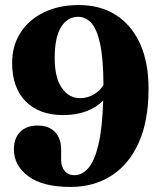

<svg xmlns="http://www.w3.org/2000/svg" viewBox="-20 -730 637 760"><path d="M259.5 10Q148 10 91.5 -32.8Q35 -75.5 35 -138.5Q35 -183 60 -208Q85 -233 128.5 -233Q173 -233 197.5 -207.8Q222 -182.5 222 -138V-97.5Q222 -70.5 235.8 -53.5Q249.5 -36.5 275 -36.5Q304.5 -36.5 329 -63.8Q353.5 -91 369.2 -155.8Q385 -220.5 388.5 -332.5Q363 -305.5 322.8 -290Q282.5 -274.5 229.5 -274.5Q135.5 -274.5 81.8 -328.5Q28 -382.5 28 -481.5Q28 -548.5 60.8 -600Q93.5 -651.5 153 -680.8Q212.5 -710 292.5 -710Q376.5 -710 438.5 -670.8Q500.5 -631.5 534.5 -556.8Q568.5 -482 568 -375.5Q567.5 -249.5 528.5 -163.8Q489.5 -78 420 -34Q350.5 10 259.5 10ZM196.5 -501Q196.5 -422 224.8 -381.8Q253 -341.5 297 -341.5Q325.5 -341.5 350.2 -355.5Q375 -369.5 389.5 -393.5Q389 -498 376.2 -556.8Q363.5 -615.5 341 -639.5Q318.5 -663.5 289 -663.5Q247 -663.5 221.8 -623Q196.5 -582.5 196.5 -501Z"/></svg>

Font: Fraunces 144pt Soft
Style: Bold
Weight: 700
Version: Version 1.000;[0bf87f6ff]